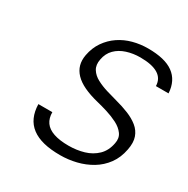

<svg xmlns="http://www.w3.org/2000/svg" viewBox="-159 -833 970 989"><g transform="rotate(30 325.5 -338.5)"><path d="M326 13Q269 13 227 2.5Q185 -8 156.5 -29.5Q128 -51 113.5 -83.5Q99 -116 98 -159H181Q181 -123 198 -99Q215 -75 250.5 -63Q286 -51 339 -51Q387 -51 429.5 -63.5Q472 -76 502 -105Q532 -134 541 -182Q548 -215 531 -238.5Q514 -262 483.5 -277.5Q453 -293 419 -303.5Q385 -314 356 -321Q307 -333 271 -350Q235 -367 213.5 -389.5Q192 -412 184.5 -439Q177 -466 183 -499Q192 -547 217 -583Q242 -619 277.5 -643Q313 -667 356 -678.5Q399 -690 445 -690Q495 -690 532.5 -681Q570 -672 595.5 -653.5Q621 -635 635 -607Q649 -579 651 -542H576Q575 -586 539 -608Q503 -630 433 -630Q391 -630 353.5 -618Q316 -606 291 -581Q266 -556 259 -517Q252 -482 267 -458Q282 -434 310.5 -419Q339 -404 372 -394Q405 -384 435 -376Q477 -365 513 -350.5Q549 -336 575 -315Q601 -294 612 -263Q623 -232 614 -187Q604 -134 576 -96Q548 -58 508 -34Q468 -10 421 1.5Q374 13 326 13Z"/></g></svg>

Font: Teachers
Style: Italic
Weight: 400
Italic angle: -11°
Designer: Alfredo Marco Pradil, Chank Diesel
Version: Version 1.001